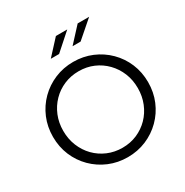

<svg xmlns="http://www.w3.org/2000/svg" viewBox="-205 -1083 1218 1261"><g transform="rotate(-30 404.5 -452.0)"><path d="M404.5 11Q329.4 11 263.9 -16.5Q198.5 -44 148.7 -93.5Q99 -143 71.5 -208.5Q44 -274 44 -350Q44 -426 71.5 -491.5Q99 -557 148.7 -606.5Q198.5 -656 263.9 -683.5Q329.4 -711 404.5 -711Q479.6 -711 545.1 -683.5Q610.5 -656 660.3 -606.5Q710 -557 737.5 -491.5Q765 -426 765 -350Q765 -274 737.5 -208.5Q710 -143 660.3 -93.5Q610.5 -44 545.1 -16.5Q479.6 11 404.5 11ZM405 -60Q465 -60 516 -82Q567 -104 605.5 -143.3Q643.9 -182.6 665.5 -235.7Q687 -288.7 687 -350Q687 -412 665.5 -464.5Q644 -517 605.5 -556.5Q567 -596 516 -618Q465 -640 405 -640Q345 -640 293.5 -618Q242 -596 203.5 -556.5Q165 -517 143.5 -464.5Q122 -412 122 -350.5Q122 -289 143.5 -235.9Q165.1 -182.8 203.5 -143.4Q242 -104 293.7 -82Q345.5 -60 405 -60ZM288 -802 392 -915H478L351 -802ZM453 -802 557 -915H644L514 -802Z"/></g></svg>

Font: Red Hat Display
Style: Regular
Weight: 300
Designer: Pentagram, MCKL
Foundry: Pentagram, MCKL
Version: Version 1.023